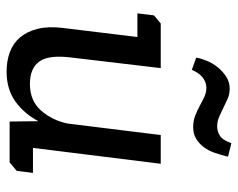

<svg xmlns="http://www.w3.org/2000/svg" viewBox="-88 -608 705 568"><g transform="rotate(90 264.0 -323.5)"><path d="M491 -69 485 -21 460 0H339L338 -85Q315 -42 279 -16.5Q243 9 191 9Q160 9 134 -0.5Q108 -10 90.5 -30.5Q73 -51 65 -82Q57 -113 62 -156L89 -378H19L25 -427L49 -447H181L150 -185Q141 -117 161 -88.5Q181 -60 228 -60Q278 -60 307 -93.5Q336 -127 345 -172L379 -447H464L417 -69ZM150 -552Q152 -565 159 -582.5Q166 -600 178 -615Q190 -630 206 -640.5Q222 -651 242 -651Q258 -651 271.5 -645Q285 -639 298 -632.5Q311 -626 324.5 -620Q338 -614 354 -614Q368 -614 381 -622Q394 -630 403 -656L443 -646Q438 -625 431.5 -606.5Q425 -588 414.5 -574Q404 -560 389.5 -551.5Q375 -543 356 -543Q337 -543 321.5 -549Q306 -555 292.5 -562.5Q279 -570 266 -576Q253 -582 239 -582Q224 -582 210 -572Q196 -562 186 -539Z"/></g></svg>

Font: Zilla Slab Medium
Style: Regular
Weight: 500
Designer: Typotheque.com
Foundry: Typotheque type foundry
Version: Version 1.1; 2017